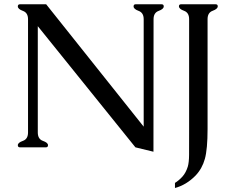

<svg xmlns="http://www.w3.org/2000/svg" viewBox="-20 -706 1138 920"><path d="M974.6 -87.9Q974.6 8.3 961.7 55.2Q948.7 102.1 917 135.3Q873 180.2 818.4 194.8V170.4Q837.4 158.7 854 140.4Q870.6 122.1 879.9 92.3Q885.7 72.3 886 36.1Q886.2 0 886.2 -85V-614.3Q886.2 -645.5 861.8 -654.3Q837.4 -663.1 837.4 -675.8Q837.4 -685.5 847.7 -685.5H1013.2Q1023.4 -685.5 1023.4 -675.8Q1023.4 -663.1 999 -654.3Q974.6 -645.5 974.6 -614.3ZM668.5 -99.1V-613.8Q668.5 -645 644.3 -653.8Q620.1 -662.6 620.1 -675.3Q620.1 -685.5 629.9 -685.5H754.4Q764.6 -685.5 764.6 -675.3Q764.6 -662.6 740.2 -653.8Q715.8 -645 715.8 -613.8L715.3 21L628.9 0L161.1 -580.6V-71.3Q161.1 -39.6 185.5 -31Q210 -22.5 210 -10.3Q210 0 199.7 0H75.7Q65.4 0 65.4 -10.3Q65.4 -22.5 89.8 -31Q114.3 -39.6 114.3 -71.3V-613.8Q114.3 -645 89.8 -653.8Q65.4 -662.6 65.4 -675.3Q65.4 -685.5 75.7 -685.5H201.2Z"/></svg>

Font: Caudex
Style: Regular
Weight: 400
Version: Version 1.04